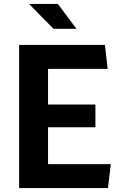

<svg xmlns="http://www.w3.org/2000/svg" viewBox="-20 -959 660 979"><path d="M77.5 0H530.5L545 -122H225V-310H466.5V-426H225V-608H529L515 -730H77.5ZM253 -812H370L275 -939H128Z"/></svg>

Font: Monaspace Krypton
Style: Bold
Weight: 700
Designer: Riley Cran & the Lettermatic Team
Foundry: Lettermatic
Version: Version 1.200 (Monaspace Krypton)